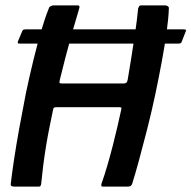

<svg xmlns="http://www.w3.org/2000/svg" viewBox="-20 -693 711 713"><path d="M57 -531Q47 -531 46.5 -532.5Q46 -534 46 -538L62 -576Q64 -581 66.5 -582.5Q69 -584 78 -584H659Q668 -584 670 -582.5Q672 -581 670 -577L654 -536Q652 -533 649.5 -532Q647 -531 638 -531ZM35 0Q29 0 24 -1.5Q19 -3 20 -11Q24 -46 32 -99.5Q40 -153 51.5 -216.5Q63 -280 76 -346Q89 -408 103.5 -467.5Q118 -527 132.5 -577Q147 -627 161 -661Q162 -667 168 -670Q174 -673 179 -673Q201 -673 224 -673Q247 -673 269 -673Q278 -673 274 -661Q262 -622 248.5 -574Q235 -526 223 -479.5Q211 -433 202 -396Q200 -388 201 -385.5Q202 -383 211 -383Q267 -383 324.5 -383Q382 -383 438 -383Q444 -383 448 -385Q452 -387 454 -396Q460 -432 467.5 -478Q475 -524 482 -572Q489 -620 493 -662Q495 -667 497 -670Q499 -673 503 -673Q525 -673 548 -673Q571 -673 594 -673Q598 -673 603 -670Q608 -667 607 -661Q606 -627 599 -576Q592 -525 581 -465.5Q570 -406 557 -344Q543 -278 527 -215Q511 -152 496.5 -99Q482 -46 471 -11Q468 -3 463 -1.5Q458 0 452 0Q429 0 406 0Q383 0 361 0Q354 0 357 -11Q368 -42 378.5 -78Q389 -114 398.5 -151Q408 -188 416 -222.5Q424 -257 430 -285Q432 -292 430 -293.5Q428 -295 421 -295Q364 -295 306 -295Q248 -295 191 -295Q184 -295 181 -293.5Q178 -292 177 -285Q171 -256 164 -221.5Q157 -187 151 -150.5Q145 -114 140.5 -78Q136 -42 133 -11Q132 0 125 0Q103 0 80 0Q57 0 35 0Z"/></svg>

Font: Glory SemiBold
Style: Italic
Weight: 600
Italic angle: -12°
Designer: Robert Leuschke
Foundry: Robert Leuschke
Version: Version 1.011